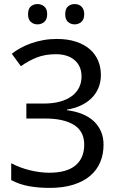

<svg xmlns="http://www.w3.org/2000/svg" viewBox="-20 -916 585 946"><path d="M477.1 -546.9Q477.1 -511.2 464.6 -481.9Q452.1 -452.6 429.9 -431.2Q407.7 -409.7 377.2 -395.8Q346.7 -381.8 310.1 -376V-373Q352.5 -367.7 386.2 -353.8Q419.9 -339.8 442.9 -318.1Q465.8 -296.4 478 -267.3Q490.2 -238.3 490.2 -203.1Q490.2 -156.2 473.9 -117.2Q457.5 -78.1 424.3 -49.8Q391.1 -21.5 341.1 -5.9Q291 9.8 224.1 9.8Q170.4 9.8 123.5 1.5Q76.7 -6.8 35.2 -28.8V-111.8Q56.2 -100.6 79.6 -91.8Q103 -83 127.2 -77.1Q151.4 -71.3 175.5 -68.1Q199.7 -64.9 222.2 -64.9Q309.1 -64.9 352.1 -101.1Q395 -137.2 395 -203.1Q395 -269 344.5 -300.5Q293.9 -332 203.1 -332H109.9V-405.8H195.8Q240.7 -405.8 275.4 -415.3Q310.1 -424.8 333.7 -442.4Q357.4 -460 369.6 -484.6Q381.8 -509.3 381.8 -539.1Q381.8 -565.4 372.8 -585.7Q363.8 -606 347.2 -620.1Q330.6 -634.3 307.4 -641.6Q284.2 -648.9 255.9 -648.9Q202.1 -648.9 160.9 -632.6Q119.6 -616.2 83 -589.8L38.1 -650.9Q56.6 -666 80.6 -679.2Q104.5 -692.4 132.8 -702.4Q161.1 -712.4 193.1 -718.3Q225.1 -724.1 259.8 -724.1Q313 -724.1 353.5 -710.9Q394 -697.8 421.6 -674.1Q449.2 -650.4 463.1 -617.9Q477.1 -585.4 477.1 -546.9ZM118.2 -846.2Q118.2 -872.6 131.8 -884.3Q145.5 -896 165 -896Q184.1 -896 198.2 -884Q212.4 -872.1 212.4 -846.2Q212.4 -820.3 198.2 -808.1Q184.1 -795.9 165 -795.9Q145.5 -795.9 131.8 -808.1Q118.2 -820.3 118.2 -846.2ZM301.3 -846.2Q301.3 -872.6 314.9 -884.3Q328.6 -896 348.1 -896Q357.4 -896 366 -893.1Q374.5 -890.1 380.9 -884Q387.2 -877.9 391.1 -868.7Q395 -859.4 395 -846.2Q395 -820.3 380.9 -808.1Q366.7 -795.9 348.1 -795.9Q328.6 -795.9 314.9 -808.1Q301.3 -820.3 301.3 -846.2Z"/></svg>

Font: Droid Sans
Style: Regular
Weight: 400
Foundry: Ascender Corporation
Version: Version 1.00 build 114